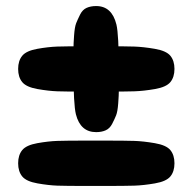

<svg xmlns="http://www.w3.org/2000/svg" viewBox="-20 -618 640 635"><path d="M223 -385Q223 -273 231 -240Q246 -181 298 -181Q316 -181 329.5 -187Q343 -193 351 -208.5Q359 -224 364 -236.5Q369 -249 371 -276.5Q373 -304 373 -317.5Q373 -331 373 -365Q373 -378 373 -385Q373 -504 365 -537Q350 -598 298 -598Q280 -598 266.5 -592Q253 -586 245 -570Q237 -554 232 -541.5Q227 -529 225 -500.5Q223 -472 223 -457.5Q223 -443 223 -407Q223 -392 223 -385ZM294 -465Q284 -465 265 -465Q200 -465 170 -464Q140 -463 103.5 -456.5Q67 -450 53.5 -433.5Q40 -417 40 -390Q40 -363 53.5 -346.5Q67 -330 104 -323.5Q141 -317 170 -316Q199 -315 265 -315Q284 -315 294 -315Q305 -315 325 -315Q393 -315 424 -316Q455 -317 492.5 -323.5Q530 -330 543.5 -346.5Q557 -363 557 -390Q557 -417 543.5 -433.5Q530 -450 492 -456.5Q454 -463 424 -464Q394 -465 325 -465Q305 -465 294 -465ZM294 -153Q284 -153 265 -153Q200 -153 170 -152Q140 -151 103.5 -144.5Q67 -138 53.5 -121.5Q40 -105 40 -78Q40 -51 53.5 -34.5Q67 -18 104 -11.5Q141 -5 170 -4Q199 -3 265 -3Q284 -3 294 -3Q305 -3 325 -3Q393 -3 424 -4Q455 -5 492.5 -11.5Q530 -18 543.5 -34.5Q557 -51 557 -78Q557 -105 543.5 -121.5Q530 -138 492 -144.5Q454 -151 424 -152Q394 -153 325 -153Q305 -153 294 -153Z"/></svg>

Font: Cherry Bomb
Style: Regular
Weight: 400
Designer: satsuyako
Foundry: satsuyako
Version: Version 4.0